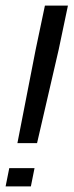

<svg xmlns="http://www.w3.org/2000/svg" viewBox="-20 -664 262 684"><path d="M42 -154 107 -487 140 -644H222L189 -487L112 -154ZM0 0 13 -65H103L90 0Z"/></svg>

Font: Kanit Light
Style: Italic
Weight: 300
Italic angle: -12°
Designer: Katatrad Team
Foundry: CadsonDemak
Version: Version 2.000; ttfautohint (v1.8.3)